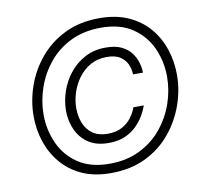

<svg xmlns="http://www.w3.org/2000/svg" viewBox="-80 -803 959 894"><g transform="rotate(-10 400.0 -356.0)"><path d="M375 4Q296 4 238 -22.5Q180 -49 141.5 -95Q103 -141 84 -198.5Q65 -256 65 -319Q65 -390 89.5 -460.5Q114 -531 162.5 -589Q211 -647 282 -681.5Q353 -716 445 -716Q524 -716 582.5 -689.5Q641 -663 679.5 -617.5Q718 -572 737 -514Q756 -456 756 -394Q756 -322 731 -251.5Q706 -181 658 -123Q610 -65 539 -30.5Q468 4 375 4ZM376 -40Q457 -40 519.5 -71Q582 -102 624 -153.5Q666 -205 687.5 -267Q709 -329 709 -393Q709 -465 680.5 -528.5Q652 -592 593.5 -631.5Q535 -671 445 -671Q364 -671 301.5 -640.5Q239 -610 197 -558.5Q155 -507 133.5 -444.5Q112 -382 112 -319Q112 -247 140.5 -183Q169 -119 227.5 -79.5Q286 -40 376 -40ZM388 -136Q330 -136 292.5 -161.5Q255 -187 236.5 -228.5Q218 -270 218 -318Q218 -363 233.5 -409Q249 -455 279 -492.5Q309 -530 352 -553Q395 -576 450 -576Q497 -576 526 -561.5Q555 -547 571 -525Q587 -503 593.5 -481.5Q600 -460 601 -445.5Q602 -431 602 -431H555Q555 -431 553.5 -446Q552 -461 543 -481Q534 -501 511.5 -516.5Q489 -532 447 -532Q404 -532 370.5 -513Q337 -494 314 -463Q291 -432 279 -395Q267 -358 267 -321Q267 -283 280 -250.5Q293 -218 320.5 -198.5Q348 -179 391 -179Q432 -179 459 -194Q486 -209 501.5 -229Q517 -249 523.5 -264.5Q530 -280 530 -280H579Q579 -280 573.5 -265.5Q568 -251 555 -229.5Q542 -208 520.5 -186.5Q499 -165 466.5 -150.5Q434 -136 388 -136Z"/></g></svg>

Font: Be Vietnam Pro ExtraLight
Style: Italic
Weight: 200
Italic angle: -12°
Designer: Lam Bao, Tony Le, Vietanh Nguyen
Foundry: Yellow Type Foundry
Version: Version 1.002; ttfautohint (v1.8.3)